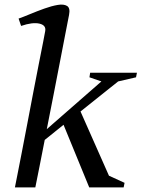

<svg xmlns="http://www.w3.org/2000/svg" viewBox="-20 -817 620 837"><path d="M45 0Q47 -10 55 -50.5Q63 -91 74.5 -150Q86 -209 99 -277.5Q112 -346 125 -414Q138 -482 149.5 -540Q161 -598 168.5 -636Q176 -674 177 -681Q182 -707 152 -714Q122 -721 72 -704L61 -736Q81 -743 111 -755.5Q141 -768 173 -779.5Q205 -791 231.5 -795.5Q258 -800 272.5 -791Q287 -782 281 -752Q276 -727 266 -675Q256 -623 242.5 -553.5Q229 -484 214 -406.5Q199 -329 184 -254L422 -462L370 -480L373 -500H577L573 -480L495 -462L331 -331L455 -51L523 -20L519 0H369L257 -273L175 -207Q163 -146 152.5 -92.5Q142 -39 134 0Z"/></svg>

Font: Wittgenstein-Italic Regular
Style: Italic
Weight: 400
Italic angle: -11°
Designer: Jörg Drees
Foundry: Jörg Drees
Version: Version 1.000; ttfautohint (v1.8.4.7-5d5b)